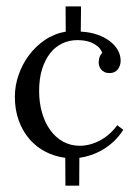

<svg xmlns="http://www.w3.org/2000/svg" viewBox="-20 -486 437 606"><path d="M302.7 -319.3Q297.4 -332.5 287.6 -340.3Q277.8 -348.1 266.4 -352.5Q254.9 -356.9 243.4 -358.2Q231.9 -359.4 224.1 -359.4Q198.7 -359.4 176.5 -348.9Q154.3 -338.4 138.2 -317.9Q122.1 -297.4 112.8 -267.6Q103.5 -237.8 103.5 -198.7Q103.5 -161.6 112.8 -129.9Q122.1 -98.1 138.9 -75Q155.8 -51.8 179.4 -38.8Q203.1 -25.9 231.9 -25.9Q249.5 -25.9 266.8 -31Q284.2 -36.1 299.6 -44.9Q314.9 -53.7 327.9 -65.7Q340.8 -77.6 350.1 -90.8L369.1 -76.2Q356 -55.7 339.4 -40Q322.8 -24.4 304.4 -13.7Q286.1 -2.9 267.1 3.4Q248 9.8 230.5 12.2L230 100.1H186.5L186 12.2Q152.3 7.8 123.5 -7.1Q94.7 -22 73.2 -46.6Q51.8 -71.3 39.3 -105.2Q26.9 -139.2 26.9 -180.7Q26.9 -215.3 38.6 -249.3Q50.3 -283.2 71.3 -311.5Q92.3 -339.8 121.8 -359.9Q151.4 -379.9 187.5 -386.2L187 -465.8H235.8L234.9 -386.2Q263.7 -384.8 286.9 -376.7Q310.1 -368.7 326.4 -356.2Q342.8 -343.8 351.8 -327.9Q360.8 -312 360.8 -294.4Q360.8 -286.6 358.4 -279.5Q356 -272.5 351.6 -266.8Q347.2 -261.2 340.8 -258.3Q334.5 -255.4 326.2 -255.4Q316.4 -255.4 309.8 -258.5Q303.2 -261.7 299.1 -266.8Q294.9 -272 293.2 -277.8Q291.5 -283.7 291.5 -289.1Q291.5 -295.9 293.7 -304Q295.9 -312 302.7 -319.3Z"/></svg>

Font: Parastoo Print
Style: Print
Weight: 400
Foundry: Saber Rastikerdar (saber.rastikerdar@gmail.com)
Version: Version 1.0.0-alpha5